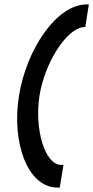

<svg xmlns="http://www.w3.org/2000/svg" viewBox="-20 -715 423 871"><path d="M66 -280C32 -68 105 136 241 136H251L268 33H258C182 33 136 -132 159 -280C182 -427 279 -583 358 -592L367 -593L383 -695H373C237 -695 100 -492 66 -280Z"/></svg>

Font: Charger Pro
Style: ExBdExtObl
Weight: 400
Designer: Jasper
Foundry: Cannot Into Space Fonts
Version: Version 1.09